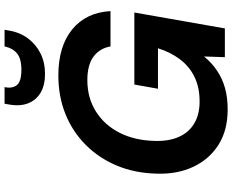

<svg xmlns="http://www.w3.org/2000/svg" viewBox="-106 -876 994 821"><g transform="rotate(-90 390.5 -465.0)"><path d="M333 12Q244 12 182 -27.5Q120 -67 88 -135.5Q56 -204 59 -291Q61 -384 93 -461Q125 -538 181.5 -594.5Q238 -651 313.5 -681.5Q389 -712 479 -712Q603 -712 675.5 -653Q748 -594 754 -489H603Q595 -535 559.5 -561.5Q524 -588 459 -588Q383 -588 325 -551.5Q267 -515 234 -450.5Q201 -386 199 -300Q197 -240 216 -197Q235 -154 273.5 -131Q312 -108 367 -108Q429 -108 474 -130.5Q519 -153 549 -193.5Q579 -234 595 -286H422L440 -387H748L680 0H557L560 -89Q533 -56 499.5 -33.5Q466 -11 425.5 0.5Q385 12 333 12ZM485 -769Q437 -769 405 -788Q373 -807 359.5 -842Q346 -877 355 -925L358 -942H429Q422 -908 438 -889Q454 -870 503 -870Q551 -870 573.5 -889Q596 -908 603 -942H674L671 -924Q663 -876 637 -841.5Q611 -807 572.5 -788Q534 -769 485 -769Z"/></g></svg>

Font: DM Sans 18pt
Style: Bold Italic
Weight: 700
Italic angle: -10°
Designer: Colophon Foundry, Jonny Pinhorn
Foundry: Colophon Foundry
Version: Version 4.004;gftools[0.9.30]